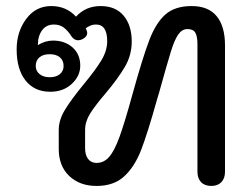

<svg xmlns="http://www.w3.org/2000/svg" viewBox="-20 -604 829 634"><path d="M174 -112V-175Q174 -208 194.5 -241.5Q215 -275 255 -324Q294 -371 314 -403.5Q334 -436 334 -468Q334 -523 297 -523Q287 -523 277.5 -519Q268 -515 263 -510L266 -504Q268 -498 268 -495Q268 -483 253 -475Q245 -471 238 -471Q225 -471 216 -484Q204 -503 190.5 -513Q177 -523 158 -523Q133 -523 119 -504Q105 -485 105 -455Q129 -470 155 -470Q194 -470 219.5 -447.5Q245 -425 245 -387Q245 -353 217 -327Q189 -301 146 -301Q94 -301 64.5 -338Q35 -375 35 -441Q35 -499 66.5 -541.5Q98 -584 149 -584Q199 -584 231 -549Q263 -584 312 -584Q362 -584 388.5 -552Q415 -520 415 -467Q415 -422 392.5 -383.5Q370 -345 328 -295Q293 -254 277 -228Q261 -202 261 -175V-114Q261 -92 271 -79Q281 -66 299 -66Q323 -66 340.5 -86Q358 -106 375 -153Q392 -200 417 -291Q451 -414 473 -471.5Q495 -529 526.5 -556.5Q558 -584 613 -584Q668 -584 695.5 -550.5Q723 -517 723 -454V-37Q723 -15 711 -2.5Q699 10 678 10Q656 10 644 -2.5Q632 -15 632 -37V-458Q632 -484 625 -496Q618 -508 599 -508Q581 -508 568.5 -490Q556 -472 544 -433Q532 -394 505 -297L499 -277Q468 -166 446.5 -110Q425 -54 390.5 -22Q356 10 299 10Q243 10 208.5 -23Q174 -56 174 -112ZM190 -386Q190 -404 178 -414.5Q166 -425 144 -425Q122 -425 110 -414.5Q98 -404 98 -386Q98 -370 110.5 -359.5Q123 -349 144 -349Q166 -349 178 -359.5Q190 -370 190 -386Z"/></svg>

Font: Kodchasan Medium
Style: Regular
Weight: 500
Designer: Katatrad Aksorn Co.,Ltd.
Foundry: Cadson Demak Co.,Ltd.
Version: Version 1.000; ttfautohint (v1.6)